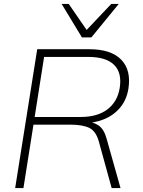

<svg xmlns="http://www.w3.org/2000/svg" viewBox="-20 -955 724 975"><path d="M57 0 169 -705H434Q544 -705 595.5 -652Q647 -599 632 -504Q623 -448 590 -408.5Q557 -369 507 -349Q457 -329 397 -329L405 -337H413Q453 -337 480.5 -318Q508 -299 521 -252L592 0H547L482 -236Q467 -290 432.5 -306Q398 -322 337 -322H150L99 0ZM156 -361H390Q475 -361 526 -400Q577 -439 588 -509Q600 -586 559 -626Q518 -666 428 -666H204ZM396 -765 293 -935H329L420 -803L545 -935H583L444 -765Z"/></svg>

Font: Mulish ExtraLight ExtraLight
Style: Italic
Weight: 250
Italic angle: -9°
Version: Version 3.603